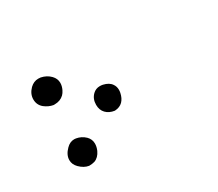

<svg xmlns="http://www.w3.org/2000/svg" viewBox="-67 -320 635 559"><g transform="rotate(-30 250.0 -40.0)"><path d="M57.1 64Q57.1 46.4 73.2 30.3Q85 18.1 99.6 18.1Q102.5 18.1 105.5 18.6Q122.6 21.5 135.3 33.7Q146 44.4 146 59.1Q146 69.8 141.1 81.1Q132.8 99.1 117.7 104.5Q109.4 106.9 99.6 106.9H99.1Q83 104.5 68.8 90.3Q57.1 78.6 57.1 64ZM205.1 -36.6Q205.1 -56.6 218.3 -69.3Q228 -78.6 241.7 -78.6Q246.6 -78.6 251.5 -77.6Q271 -73.2 278.8 -61Q284.7 -52.7 284.7 -41.5Q284.7 -36.6 283.7 -31.7Q280.3 -15.1 270.8 -5.4Q261.2 4.4 244.1 5.4Q226.1 2.9 215.6 -8.1Q205.1 -19 205.1 -36.6ZM69.8 -175.3Q82 -187 97.2 -187Q101.1 -187 105 -186.5Q124 -182.6 136.2 -169.9Q147 -158.7 147 -144.5Q147 -133.8 141.6 -122.6Q137.7 -114.7 132.8 -109.9Q120.6 -98.1 101.6 -98.1Q99.1 -98.1 97.7 -98.1Q82.5 -100.6 68.8 -111.3Q54.7 -123 54.7 -141.6Q54.7 -160.2 69.8 -175.3Z"/></g></svg>

Font: Bakudai
Style: Medium
Weight: 500
Version: Version 1.48